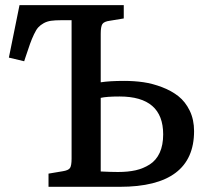

<svg xmlns="http://www.w3.org/2000/svg" viewBox="-20 -720 808 740"><path d="M167 0V-50.8L222.2 -60.1Q244.1 -63.5 250 -72.8Q255.9 -82 255.9 -108.9V-642.1H215.8Q192.4 -642.1 176.8 -639.9Q161.1 -637.7 148.4 -630.6Q135.7 -623.5 127.7 -614.7Q119.6 -606 111.1 -587.9Q102.5 -569.8 95.7 -550.8Q88.9 -531.7 78.1 -499Q75.2 -489.3 73.2 -483.9L14.2 -498L55.2 -700.2H457V-648.9L403.8 -640.1Q380.9 -637.2 374.5 -627.2Q368.2 -617.2 368.2 -589.8V-402.8Q401.9 -408.2 459 -408.2Q497.6 -408.2 533 -403.1Q568.4 -397.9 604.7 -384Q641.1 -370.1 667.7 -349.1Q694.3 -328.1 711.2 -293.5Q728 -258.8 728 -214.8Q728 0 441.9 0ZM368.2 -59.1Q408.2 -57.1 435.1 -57.1Q473.1 -57.1 502.7 -63.7Q532.2 -70.3 557.1 -86.2Q582 -102.1 595.5 -131.3Q608.9 -160.6 608.9 -202.1Q608.9 -348.1 440.9 -348.1Q390.6 -348.1 368.2 -342.8Z"/></svg>

Font: Literata Book Medium
Style: Regular
Weight: 500
Designer: Latin by Veronika Burian and Jose Scaglione. Greek by Irene Vlachou. Cyrillic by Vera Evstafieva
Foundry: TypeTogether
Version: Version 2.003;PS 002.003;hotconv 1.0.88;makeotf.lib2.5.64775